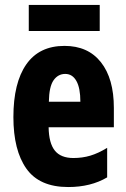

<svg xmlns="http://www.w3.org/2000/svg" viewBox="-20 -744 509 774"><path d="M240 -559Q335 -559 387 -493Q439 -427 439 -309V-231H176Q177 -167 201 -137Q225 -107 276 -107Q312 -107 344 -116.5Q376 -126 412 -148V-29Q346 10 255 10Q139 10 86.5 -64Q34 -138 34 -272Q34 -410 86 -484.5Q138 -559 240 -559ZM243 -446Q214 -446 196 -420.5Q178 -395 177 -334H304Q304 -389 288 -417.5Q272 -446 243 -446ZM382 -724V-619H96V-724Z"/></svg>

Font: Noto Sans Thai ExtCond ExtBd
Style: Regular
Weight: 800
Width: 2
Designer: Monotype Design Team
Foundry: Monotype Imaging Inc.
Version: Version 2.002; ttfautohint (v1.8.4.7-5d5b)